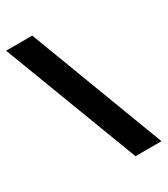

<svg xmlns="http://www.w3.org/2000/svg" viewBox="-182 -808 790 903"><g transform="rotate(-30 212.5 -357.0)"><path d="M144 -724H2L281 10H422Z"/></g></svg>

Font: Noto Sans Myanmar UI ExtraCondensed Black
Style: Regular
Weight: 900
Width: 2
Designer: Monotype Design Team
Foundry: Monotype Imaging Inc.
Version: Version 2.103